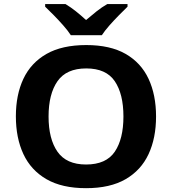

<svg xmlns="http://www.w3.org/2000/svg" viewBox="-20 -934 863 963"><path d="M490.7 -757.3H335.4Q320.8 -779.8 297.6 -806.2Q274.4 -832.5 250 -857.4Q225.6 -882.3 206.5 -900.4V-913.6H308.6Q335.9 -897 360.8 -877.2Q385.7 -857.4 411.6 -833.5Q439.5 -857.4 465.1 -877.7Q490.7 -897.9 518.1 -913.6H619.6V-900.4Q601.6 -882.8 576.7 -857.7Q551.8 -832.5 528.6 -806.2Q505.4 -779.8 490.7 -757.3ZM762.7 -349.6Q762.7 -241.7 725.1 -160.9Q687.5 -80.1 609.9 -35.2Q532.2 9.8 411.6 9.8Q291 9.8 213.1 -35.2Q135.3 -80.1 97.4 -161.1Q59.6 -242.2 59.6 -350.6Q59.6 -458.5 97.4 -538.8Q135.3 -619.1 213.4 -663.6Q291.5 -708 412.6 -708Q532.7 -708 610.1 -663.6Q687.5 -619.1 725.1 -538.6Q762.7 -458 762.7 -349.6ZM223.6 -349.6Q223.6 -237.3 268.3 -173.1Q313 -108.9 411.6 -108.9Q512.2 -108.9 555.7 -173.1Q599.1 -237.3 599.1 -349.6Q599.1 -462.4 555.7 -526.6Q512.2 -590.8 412.6 -590.8Q313 -590.8 268.3 -526.6Q223.6 -462.4 223.6 -349.6Z"/></svg>

Font: Lunasima
Style: Bold
Weight: 700
Designer: The DocRepair Project, Monotype Design Team
Foundry: Google
Version: Version 2.009